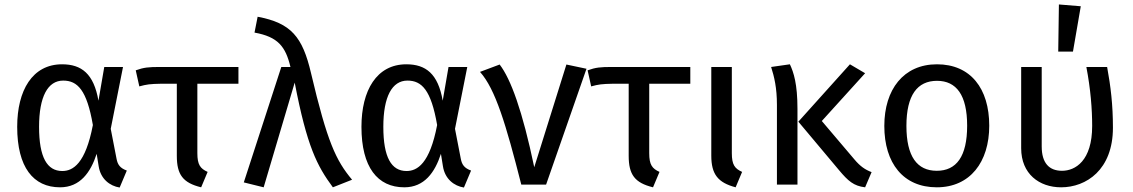

<svg xmlns="http://www.w3.org/2000/svg" viewBox="-20 -827 5075 860"><path d="M263 -466C327 -466 369 -424 396 -267C363 -94 307 -61 259 -61C191 -61 155 -122 155 -259C155 -394 194 -466 263 -466ZM258 -539C125 -539 57 -422 57 -259C57 -78 129 12 249 12C339 12 386 -55 413 -138L422 -82C431 -25 472 6 516 13L548 -63C518 -74 507 -89 502 -116L476 -250L531 -527H447L421 -376C400 -497 345 -539 258 -539Z M1048 -452V-527H695C646 -527 624 -525 588 -512L604 -440C637 -449 650 -451 703 -452H772V-129C772 -45 799 -8 881 12L910 -57C877 -72 864 -89 864 -141V-452Z M1134 -752 1120 -681C1225 -662 1259 -619 1281 -527H1240L1072 -10L1161 12L1300 -457C1355 -171 1400 -84 1471 12L1557 -22C1485 -108 1446 -190 1373 -500C1335 -662 1284 -724 1134 -752Z M1805 -466C1869 -466 1911 -424 1938 -267C1905 -94 1849 -61 1801 -61C1733 -61 1697 -122 1697 -259C1697 -394 1736 -466 1805 -466ZM1800 -539C1667 -539 1599 -422 1599 -259C1599 -78 1671 12 1791 12C1881 12 1928 -55 1955 -138L1964 -82C1973 -25 2014 6 2058 13L2090 -63C2060 -74 2049 -89 2044 -116L2018 -250L2073 -527H1989L1963 -376C1942 -497 1887 -539 1800 -539Z M2218 -538 2130 -505C2199 -428 2246 -271 2315 0H2426L2607 -519L2517 -538L2373 -78C2320 -331 2268 -473 2218 -538Z M3072 -452V-527H2719C2670 -527 2648 -525 2612 -512L2628 -440C2661 -449 2674 -451 2727 -452H2796V-129C2796 -45 2823 -8 2905 12L2934 -57C2901 -72 2888 -89 2888 -141V-452Z M3258 -527H3166V-130C3166 -46 3196 -9 3275 12L3304 -57C3271 -72 3258 -89 3258 -141Z M3855 -499 3787 -539 3556 -282 3738 -65C3779 -16 3804 6 3855 12L3884 -56C3855 -67 3833 -82 3807 -113L3661 -285ZM3518 -539 3434 -527C3448 -483 3460 -434 3460 -357V0H3552V-339C3552 -451 3535 -503 3518 -539Z M4177 -465C4264 -465 4312 -401 4312 -264C4312 -126 4264 -62 4176 -62C4088 -62 4040 -126 4040 -263C4040 -401 4089 -465 4177 -465ZM4177 -539C4027 -539 3941 -426 3941 -263C3941 -96 4026 12 4176 12C4325 12 4411 -101 4411 -264C4411 -431 4327 -539 4177 -539Z M4939 -527H4846C4865 -428 4872 -338 4872 -263C4872 -106 4796 -62 4737 -62C4679 -62 4646 -97 4646 -171V-527H4554V-163C4554 -48 4635 12 4733 12C4845 12 4965 -66 4965 -255C4965 -358 4955 -440 4939 -527ZM4723 -807 4720 -596H4786L4821 -799Z"/></svg>

Font: Fira Math
Style: Regular
Weight: 400
Designer: Xiangdong Zeng
Foundry: Xiangdong Zeng
Version: Version 0.3.4